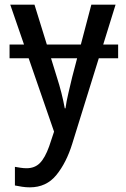

<svg xmlns="http://www.w3.org/2000/svg" viewBox="-20 -559 540 824"><path d="M108 245Q91 245 75 242.5Q59 240 44 237V157Q55 159 68.5 161Q82 163 94 163Q129 163 151 141Q173 119 191 69L212 6L103 -309H21V-368H83L24 -539H128L181 -368H327L372 -539H476L423 -368H487V-309H404L290 58Q265 139 222 192Q179 245 108 245ZM258 -94H261Q265 -124 274 -161.5Q283 -199 290 -229L311 -309H199L224 -228Q235 -194 243.5 -160.5Q252 -127 258 -94Z"/></svg>

Font: Noto Sans Mono ExtraCondensed Medium
Style: Regular
Weight: 500
Width: 2
Designer: Monotype Design Team
Foundry: Monotype Imaging Inc.
Version: Version 2.014